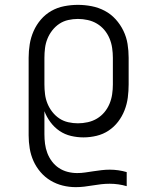

<svg xmlns="http://www.w3.org/2000/svg" viewBox="-20 -558 640 791"><path d="M292 213Q265 213 238.5 206.5Q212 200 188.5 186Q165 172 147 151Q129 130 118 105.5Q107 81 102.5 54Q98 27 98 0V-320Q98 -348 102.5 -376Q107 -404 118.5 -430Q130 -456 148.5 -477.5Q167 -499 191.5 -513Q216 -527 244.5 -532.5Q273 -538 301 -538Q329 -538 357.5 -532.5Q386 -527 411.5 -513.5Q437 -500 456.5 -478.5Q476 -457 488.5 -431Q501 -405 505.5 -377Q510 -349 510 -320V-210Q510 -183 506.5 -156Q503 -129 493 -103.5Q483 -78 466.5 -56.5Q450 -35 427.5 -20Q405 -5 378 1.5Q351 8 324 8Q298 8 272.5 2Q247 -4 225.5 -18.5Q204 -33 188 -54.5Q172 -76 163 -100V-5Q163 15 165.5 34.5Q168 54 175 72.5Q182 91 194 107Q206 123 222.5 134Q239 145 258.5 150Q278 155 298 155Q315 155 331.5 152.5Q348 150 365 147.5Q382 145 398.5 143Q415 141 432 141Q450 141 467.5 143.5Q485 146 502 151V209Q485 204 467.5 201.5Q450 199 432 199Q414 199 396.5 201Q379 203 361.5 206Q344 209 326.5 211Q309 213 292 213ZM301 -50Q321 -50 341.5 -54.5Q362 -59 379.5 -69.5Q397 -80 410 -95.5Q423 -111 431 -130Q439 -149 442 -169.5Q445 -190 445 -210V-320Q445 -340 442 -360.5Q439 -381 431 -400Q423 -419 410 -434.5Q397 -450 379.5 -460.5Q362 -471 341.5 -475.5Q321 -480 301 -480Q281 -480 261 -475.5Q241 -471 224.5 -460Q208 -449 195.5 -433Q183 -417 175.5 -398.5Q168 -380 165.5 -360Q163 -340 163 -320V-210Q163 -190 165.5 -170Q168 -150 175.5 -131.5Q183 -113 195.5 -97Q208 -81 224.5 -70Q241 -59 261 -54.5Q281 -50 301 -50Z"/></svg>

Font: Iosevka Slab Light Extended
Style: Regular
Weight: 300
Width: 7
Monospace: yes
Designer: Belleve Invis
Foundry: Belleve Invis
Version: Version 11.1.0; ttfautohint (v1.8.3)